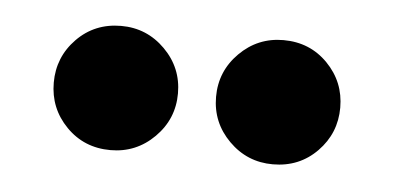

<svg xmlns="http://www.w3.org/2000/svg" viewBox="-27 -745 488 231"><g transform="rotate(5 216.5 -630.0)"><path d="M112 -555Q80 -555 58.5 -577Q37 -599 37 -630Q37 -661 58.5 -683Q80 -705 112 -705Q143 -705 165 -683Q187 -661 187 -630Q187 -599 165 -577Q143 -555 112 -555ZM308 -555Q277 -555 255 -577Q233 -599 233 -630Q233 -661 255 -683Q277 -705 308 -705Q340 -705 361.5 -683Q383 -661 383 -630Q383 -599 361.5 -577Q340 -555 308 -555Z"/></g></svg>

Font: Epunda Sans
Style: Bold
Weight: 700
Designer: Simon Atzbach
Foundry: typofactur
Version: Version 2.204; ttfautohint (v1.8.4.7-5d5b)